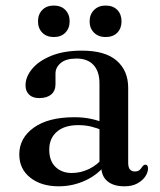

<svg xmlns="http://www.w3.org/2000/svg" viewBox="-20 -660 576 692"><path d="M345 -60.5V-70L338.5 -73V-359.5Q338.5 -402.5 317 -425.8Q295.5 -449 256 -449Q218 -449 199 -433Q180 -417 180 -395V-356.5Q180 -332.5 164.5 -319.5Q149 -306.5 121.5 -306.5Q97.5 -306.5 84.8 -319Q72 -331.5 72 -352.5Q72 -383 95.8 -411.8Q119.5 -440.5 165 -459Q210.5 -477.5 275 -477.5Q359.5 -477.5 400.8 -441.2Q442 -405 442 -343.5V-73.5Q442 -57 448.2 -49.5Q454.5 -42 465.5 -42Q477.5 -42 483.2 -47.5Q489 -53 492.5 -59Q495 -62 497.5 -64.2Q500 -66.5 504 -66.5Q508.5 -66.5 511 -63Q513.5 -59.5 513.5 -53Q513.5 -39 503.8 -24.2Q494 -9.5 475.2 1Q456.5 11.5 428.5 11.5Q389 11.5 367 -7Q345 -25.5 345 -60.5ZM49.5 -103.5Q49.5 -162.5 101.8 -200Q154 -237.5 248 -237.5Q282 -237.5 310 -231.2Q338 -225 359.5 -215L352 -189Q331.5 -198 309.8 -203.5Q288 -209 262 -209Q212.5 -209 185 -185.2Q157.5 -161.5 157.5 -120.5Q157.5 -80 180.2 -58.2Q203 -36.5 238.5 -36.5Q271.5 -36.5 302 -51.5Q332.5 -66.5 354.5 -94.5L364.5 -72Q335.5 -32 289.2 -10.2Q243 11.5 191.5 11.5Q128.5 11.5 89 -19.8Q49.5 -51 49.5 -103.5ZM174 -526.5Q148 -526.5 132.5 -542.2Q117 -558 117 -583Q117 -608.5 132.5 -624.2Q148 -640 174 -640Q200 -640 215.5 -624.2Q231 -608.5 231 -583Q231 -558 215.5 -542.2Q200 -526.5 174 -526.5ZM360.5 -526.5Q335 -526.5 319 -542.2Q303 -558 303 -583Q303 -608 319 -624Q335 -640 360.5 -640Q387.5 -640 402.8 -624.2Q418 -608.5 418 -583Q418 -558 402.8 -542.2Q387.5 -526.5 360.5 -526.5Z"/></svg>

Font: Fraunces 24pt
Style: Regular
Weight: 400
Version: Version 1.000;[b76b70a41]